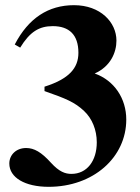

<svg xmlns="http://www.w3.org/2000/svg" viewBox="-20 -708 540 742"><path d="M58 -524C96 -586 132 -607 184 -607C247 -607 283 -574 283 -504C283 -445 247 -403 152 -373V-356C235 -327 269 -313 305 -279C336 -250 354 -206 354 -158C354 -86 316 -36 256 -36C232 -36 209 -44 177 -79C140 -120 112 -136 81 -136C43 -136 16 -110 16 -76C16 -22 76 14 168 14C341 14 468 -100 468 -246C468 -327 422 -397 346 -424C407 -451 430 -505 430 -551C430 -622 368 -688 266 -688C167 -688 90 -638 37 -536Z"/></svg>

Font: XITS Math
Style: Bold
Weight: 700
Designer: MicroPress Inc., with final additions and corrections provided by Coen Hoffman, Elsevier (retired)
Version: Version 1.302